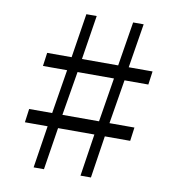

<svg xmlns="http://www.w3.org/2000/svg" viewBox="-85 -847 856 924"><g transform="rotate(10 343.0 -385.0)"><path d="M172.5 -207H61.5L70.5 -273.5H183L218 -489H100L109 -554.5H228.5L262.5 -770.5H313L279 -554.5H456L491 -770.5H542.5L507.5 -554.5H624L615 -489H498.5L463 -273.5H585L576 -207H452L420.5 -0.5H369.5L401 -207H223.5L191 -0.5H140.5ZM412 -273.5 447 -489H269L233 -273.5Z"/></g></svg>

Font: Merriweather 60pt Light
Style: Regular
Weight: 300
Version: Version 2.100